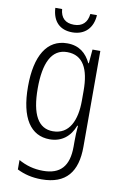

<svg xmlns="http://www.w3.org/2000/svg" viewBox="-104 -786 696 1086"><g transform="rotate(10 244.5 -243.5)"><path d="M362 -728H324C319 -679 291 -652 243 -652C193 -652 166 -678 162 -728H123C127 -649 171 -608 241 -608C313 -608 358 -654 362 -728ZM225 -542C109 -542 48 -440 48 -263C48 -82 111 10 220 10C289 10 337 -29 361 -93H365C362 -60 361 -31 361 -4V27C361 140 313 192 214 192C161 192 116 179 73 155V209C113 229 158 241 214 241C355 241 416 162 416 19V-532H371L364 -452H361C335 -506 294 -542 225 -542ZM233 -493C325 -493 362 -418 362 -294V-237C362 -125 325 -38 230 -38C147 -38 104 -111 104 -263C104 -407 143 -493 233 -493Z"/></g></svg>

Font: Noto Sans Thai Cond Light
Style: Regular
Weight: 300
Width: 3
Designer: Monotype Design Team
Foundry: Monotype Imaging Inc.
Version: Version 2.002